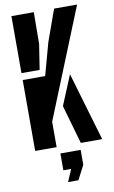

<svg xmlns="http://www.w3.org/2000/svg" viewBox="-108 -855 666 1122"><g transform="rotate(-10 225.5 -293.5)"><path d="M43.9 0V-420.8H177.3L230 -612.8L297.1 -800H433.6L171.2 -150.9V0ZM314.6 0 249 -229.8 322 -406 441.5 0ZM43.9 -461.8V-800H176.7L175.1 -612.2L151.8 -461.8ZM201.5 212.6 232.7 140H186.4V40H306.6V128.4L263 212.6Z"/></g></svg>

Font: Big Shoulders Stencil Display SC Thin
Style: Regular
Weight: 100
Designer: Patric King
Foundry: XO Type Co
Version: Version 2.001